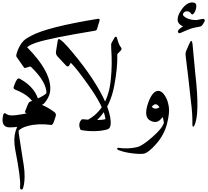

<svg xmlns="http://www.w3.org/2000/svg" viewBox="-86 -1027 1687 1557"><path d="M119 -128Q142 -192 153 -200Q166 -209 230 -186Q297 -162 355 -118Q373 -105 365 -82Q358 -59 353 -46Q348 -33 347 -31Q339 -13 328 -14Q221 -28 138 -5Q88 8 65 33Q64 36 66 52.5Q68 69 73 99L95 241Q102 282 106.5 312.5Q111 343 112 362Q118 445 101 499Q96 511 87 510Q74 509 77 483Q83 419 37 184Q22 97 40 38Q49 9 60 -13.5Q71 -36 84 -51Q98 -66 115.5 -78Q133 -90 153 -100Q152 -101 149 -102Q146 -103 141 -104Q137 -106 132.5 -107.5Q128 -109 123 -111Q114 -115 119 -128Z M720 -855 701 -792Q698 -780 684 -778Q319 -718 211 -682Q183 -673 164 -663.5Q145 -654 134 -644Q345 -429 319 -277Q312 -238 277 -194Q258 -171 207 -160Q139 -145 144 -185Q145 -198 159 -203Q267 -244 291 -272Q289 -366 166 -484Q161 -489 151 -486L120 -476Q113 -473 106 -483L49 -565Q43 -573 48 -590Q68 -659 106 -697Q115 -706 130.5 -716Q146 -726 167 -737Q296 -807 705 -874Q728 -879 720 -855Z M25 -322Q33 -347 40.5 -362.5Q48 -378 54 -385Q63 -395 77 -387Q209 -314 232 -190Q238 -156 237 -125Q236 -94 227 -68Q221 -53 206 -44Q159 -19 106 -7Q53 5 -4 6Q-84 8 -60 -96Q-57 -107 -48 -109Q-41 -109 -33 -102Q-13 -86 42 -93Q162 -108 201 -131Q204 -133 203 -143Q185 -243 40 -299Q20 -307 25 -322Z M584 -60Q656 -53 702 -53.5Q748 -54 769 -61Q759 -158 628 -341Q581 -407 546 -451.5Q511 -496 488 -518L473 -492Q460 -483 449 -496L380 -570Q365 -587 368 -609L382 -696Q384 -710 391 -710Q412 -711 503 -601Q549 -546 588.5 -493.5Q628 -441 661 -391Q803 -175 812 -42Q815 14 783 23Q690 47 579 29Q568 28 565 22Q547 -21 570 -51Q578 -62 584 -60Z M702 -54Q672 -24 631 -23Q605 -23 605 -33Q605 -44 629 -57Q791 -147 813 -386Q825 -509 816 -631Q813 -670 819 -680Q830 -699 836 -710Q842 -721 844 -724Q849 -730 854 -729Q861 -727 862 -722Q877 -664 892 -647Q907 -631 893 -617L865 -588Q867 -532 860.5 -467.5Q854 -403 840 -329Q807 -156 702 -54Z M1116 -194Q1151 -291 1198 -290Q1227 -290 1252 -250Q1265 -230 1272 -208Q1279 -186 1283 -161Q1291 -111 1268 -22Q1245 67 1180 141Q1114 216 1075 220Q1035 224 969 214Q936 209 912.5 202.5Q889 196 874 190Q863 185 864 178Q866 170 877 172Q955 183 1026 166Q1047 161 1077.5 141Q1108 121 1148 86Q1188 51 1212 22Q1236 -7 1243 -31Q1238 -73 1231 -77Q1193 -18 1134 -48Q1075 -78 1116 -194ZM1207 -157Q1178 -204 1145 -161Q1170 -133 1207 -157Z M1448 -670Q1469 -719 1475 -672L1498 -427Q1536 -96 1489 -7Q1482 5 1478 -1Q1474 -6 1474 -18Q1476 -102 1462 -207Q1462 -211 1441 -397L1419 -578Q1417 -598 1423 -612ZM1539 -812Q1512 -807 1492.5 -803Q1473 -799 1462 -795Q1451 -791 1430 -782.5Q1409 -774 1378 -760Q1365 -754 1359 -764Q1347 -782 1398 -813Q1361 -831 1356 -855Q1348 -897 1390 -954Q1432 -1011 1479 -1007Q1509 -1004 1506 -973Q1503 -942 1488 -921Q1474 -901 1464 -916Q1453 -934 1434 -935Q1414 -937 1403 -923Q1391 -908 1404 -897Q1437 -866 1502 -864Q1507 -864 1514.5 -865.5Q1522 -867 1532 -869Q1543 -871 1550 -872.5Q1557 -874 1561 -874Q1570 -874 1573 -867Q1576 -861 1574 -856Q1554 -815 1539 -812Z"/></svg>

Font: Amiri Modified
Style: Regular
Weight: 400
Version: 0.117-H1